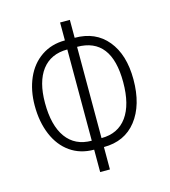

<svg xmlns="http://www.w3.org/2000/svg" viewBox="-109 -812 807 910"><g transform="rotate(-15 294.0 -357.0)"><path d="M270 -591.8Q188.5 -591.8 145 -534.7Q102.1 -478 102.1 -374Q102.1 -263.7 145 -204.1Q188.5 -144 270 -144ZM317.9 -144Q399.4 -144 442.9 -204.1Q485.8 -263.7 485.8 -374Q485.8 -591.8 317.9 -591.8ZM270 -724.1H317.9V-636.2Q420.4 -636.2 478 -565.9Q536.1 -495.1 536.1 -374Q536.1 -248 478 -173.8Q420.4 -100.1 317.9 -100.1V9.8H270V-100.1Q202.6 -100.1 153.3 -134.8Q104.5 -168.9 78.1 -231.4Q51.8 -293.9 51.8 -374Q51.8 -448.7 78.1 -508.8Q104.5 -568.8 154.3 -602.5Q204.1 -636.2 270 -636.2Z"/></g></svg>

Font: Germano
Style: Regular
Weight: 300
Width: 3
Foundry: Ascender Corporation
Version: Version 1.10; ttfautohint (v1.5)